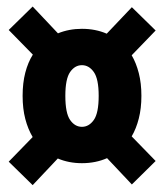

<svg xmlns="http://www.w3.org/2000/svg" viewBox="-20 -656 490 573"><path d="M77.5 -103.5 6 -173.5 77.5 -247Q63.5 -270.5 55.5 -301Q47.5 -331.5 47.5 -370Q47.5 -408.5 55.5 -439.2Q63.5 -470 78 -493L6 -566.5L77.5 -636.5L153 -556.5Q186 -570 224.5 -570Q265 -570 298.5 -555.5L373.5 -634.5L444.5 -565L373 -491Q386.5 -468 394.2 -437.8Q402 -407.5 402 -370Q402 -332.5 394.2 -302.2Q386.5 -272 373 -249L444.5 -175.5L373.5 -105.5L299.5 -184Q265.5 -169 224.5 -169Q185.5 -169 152.5 -183ZM224.5 -277.5Q245.5 -277.5 260 -298Q274.5 -318.5 274.5 -370Q274.5 -420.5 260 -441Q245.5 -461.5 224.5 -461.5Q203.5 -461.5 189.2 -441Q175 -420.5 175 -370Q175 -318.5 189.2 -298Q203.5 -277.5 224.5 -277.5Z"/></svg>

Font: Trispace Condensed SemiBold
Style: Regular
Weight: 600
Width: 3
Designer: Tyler Finck
Foundry: Etcetera Type Company
Version: Version 1.210; ttfautohint (v1.8.3)